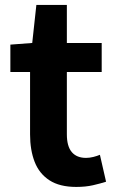

<svg xmlns="http://www.w3.org/2000/svg" viewBox="-20 -731 461 765"><path d="M283.9 13.8Q217.7 13.8 177.1 -12.6Q136.4 -39 118.1 -86Q99.8 -133 99.8 -195.4V-444.1H21.3V-553.2L108.4 -559.8L124.9 -711.4H246.4V-559.8H385.2V-444.1H246.4V-195.8Q246.4 -148 266.1 -124.9Q285.8 -101.9 322.8 -101.9Q337 -101.9 352.1 -105.7Q367.2 -109.6 378.1 -114.2L402.6 -7Q380.3 0.2 350.8 7Q321.3 13.8 283.9 13.8Z"/></svg>

Font: Noto Sans SC Thin
Style: Regular
Weight: 100
Designer: Ryoko NISHIZUKA 西塚涼子 (kana, bopomofo & ideographs); Paul D. Hunt (Latin, Greek & Cyrillic); Sandoll Communications 산돌커뮤니
Foundry: Adobe
Version: Version 2.004-H2;hotconv 1.0.118;makeotfexe 2.5.65603